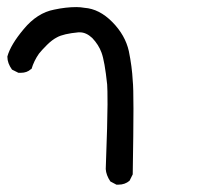

<svg xmlns="http://www.w3.org/2000/svg" viewBox="-33 -292 553 528"><path d="M257.8 172.9Q262.7 39.1 262.7 -4.9Q262.7 -48.8 261.7 -59.6Q254.9 -124 246.1 -147.5Q238.3 -168.9 220.7 -187.5Q204.1 -203.1 186.5 -203.1Q184.6 -203.1 182.6 -203.1Q141.6 -199.2 124 -189.5Q110.4 -182.6 96.2 -168.5Q82 -154.3 74.2 -144.5Q60.5 -125 53.7 -102.5L51.8 -101.6Q41 -91.8 24.4 -91.8Q21.5 -91.8 17.6 -91.8L0 -100.6Q-12.7 -118.2 -12.7 -135.7V-136.7Q-3.9 -168.9 32.2 -211.9Q69.3 -256.8 116.2 -265.6Q148.4 -272.5 176.8 -272.5Q188.5 -272.5 199.2 -270.5Q240.2 -267.6 275.9 -231.4Q311.5 -195.3 321.3 -151.4Q330.1 -108.4 332 -70.3Q334 -52.7 334 7.3Q334 67.4 332 187.5L323.2 205.1Q310.5 215.8 293 215.8Q291 215.8 287.1 215.8L270.5 207Q258.8 189.5 257.8 172.9Z"/></svg>

Font: JasonHandwriting2
Style: SemiBold
Weight: 600
Version: Version 1.04.7